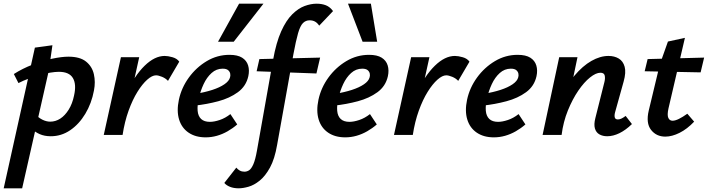

<svg xmlns="http://www.w3.org/2000/svg" viewBox="-51 -731 3834 1040"><path d="M-31 289 138 -473 233 -486 213 -347 69 289ZM224 7Q190 7 164 -4.5Q138 -16 121 -33.5Q104 -51 96 -69L136 -117Q156 -94 178 -83Q200 -72 221 -72Q250 -72 275.5 -88.5Q301 -105 321 -137Q341 -169 350 -213Q364 -274 344 -308Q324 -342 268 -342Q248 -342 221 -337.5Q194 -333 164 -324.5Q134 -316 104 -305Q74 -294 49 -281L24 -330Q71 -360 125.5 -381Q180 -402 231.5 -413Q283 -424 320 -424Q382 -424 415 -397.5Q448 -371 457.5 -329Q467 -287 458 -241Q445 -171 411 -114.5Q377 -58 329 -25.5Q281 7 224 7Z M561 0Q588 -130 633 -226Q678 -322 732.5 -375Q787 -428 841 -428Q859 -428 883.5 -421Q908 -414 920 -397L859 -293Q846 -307 826.5 -315Q807 -323 794 -323Q773 -323 746.5 -299.5Q720 -276 693.5 -233.5Q667 -191 645.5 -131.5Q624 -72 613 0ZM511 0 604 -421H703L610 0Z M1063 13Q1008 13 970.5 -12.5Q933 -38 919 -84Q905 -130 918 -191Q932 -256 972 -311Q1012 -366 1069 -400Q1126 -434 1192 -434Q1236 -434 1260.5 -418.5Q1285 -403 1293 -376.5Q1301 -350 1294 -318Q1282 -264 1237.5 -231.5Q1193 -199 1131 -182.5Q1069 -166 1004 -159L1009 -223Q1059 -231 1099 -244Q1139 -257 1164.5 -274.5Q1190 -292 1195 -312Q1198 -321 1196 -332Q1194 -343 1184.5 -351Q1175 -359 1155 -359Q1121 -359 1095 -335.5Q1069 -312 1052 -275.5Q1035 -239 1026 -199Q1017 -160 1019.5 -131Q1022 -102 1038.5 -86.5Q1055 -71 1086 -71Q1109 -71 1139 -81Q1169 -91 1197 -113L1234 -57Q1210 -36 1182 -20Q1154 -4 1124 4.5Q1094 13 1063 13ZM1130 -505 1244 -711H1376L1215 -505Z M1242 289Q1215 289 1195 281Q1175 273 1164 260L1229 177Q1237 187 1248 193Q1259 199 1273 199Q1286 199 1298 191.5Q1310 184 1321 159.5Q1332 135 1341 84L1428 -406Q1445 -501 1472 -561Q1499 -621 1532 -653.5Q1565 -686 1599 -698.5Q1633 -711 1664 -711Q1692 -711 1714 -702.5Q1736 -694 1753 -671L1678 -592Q1668 -607 1655.5 -614Q1643 -621 1626 -621Q1605 -621 1590 -606Q1575 -591 1563.5 -551Q1552 -511 1538 -436L1450 54Q1437 130 1411.5 176.5Q1386 223 1355.5 247.5Q1325 272 1295 280.5Q1265 289 1242 289ZM1663 -333 1339 -345 1354 -411 1683 -419Z M1819 13Q1764 13 1726.5 -12.5Q1689 -38 1675 -84Q1661 -130 1674 -191Q1688 -256 1728 -311Q1768 -366 1825 -400Q1882 -434 1948 -434Q1992 -434 2016.5 -418.5Q2041 -403 2049 -376.5Q2057 -350 2050 -318Q2038 -264 1993.5 -231.5Q1949 -199 1887 -182.5Q1825 -166 1760 -159L1765 -223Q1815 -231 1855 -244Q1895 -257 1920.5 -274.5Q1946 -292 1951 -312Q1954 -321 1952 -332Q1950 -343 1940.5 -351Q1931 -359 1911 -359Q1877 -359 1851 -335.5Q1825 -312 1808 -275.5Q1791 -239 1782 -199Q1773 -160 1775.5 -131Q1778 -102 1794.5 -86.5Q1811 -71 1842 -71Q1865 -71 1895 -81Q1925 -91 1953 -113L1990 -57Q1966 -36 1938 -20Q1910 -4 1880 4.5Q1850 13 1819 13ZM1913 -505 1834 -711H1958L1992 -505Z M2133 0Q2160 -130 2205 -226Q2250 -322 2304.5 -375Q2359 -428 2413 -428Q2431 -428 2455.5 -421Q2480 -414 2492 -397L2431 -293Q2418 -307 2398.5 -315Q2379 -323 2366 -323Q2345 -323 2318.5 -299.5Q2292 -276 2265.5 -233.5Q2239 -191 2217.5 -131.5Q2196 -72 2185 0ZM2083 0 2176 -421H2275L2182 0Z M2624 13Q2569 13 2531.5 -12.5Q2494 -38 2480 -84Q2466 -130 2479 -191Q2493 -256 2533 -311Q2573 -366 2630 -400Q2687 -434 2753 -434Q2797 -434 2821.5 -418.5Q2846 -403 2854 -376.5Q2862 -350 2855 -318Q2843 -264 2798.5 -231.5Q2754 -199 2692 -182.5Q2630 -166 2565 -159L2570 -223Q2620 -231 2660 -244Q2700 -257 2725.5 -274.5Q2751 -292 2756 -312Q2759 -321 2757 -332Q2755 -343 2745.5 -351Q2736 -359 2716 -359Q2682 -359 2656 -335.5Q2630 -312 2613 -275.5Q2596 -239 2587 -199Q2578 -160 2580.5 -131Q2583 -102 2599.5 -86.5Q2616 -71 2647 -71Q2670 -71 2700 -81Q2730 -91 2758 -113L2795 -57Q2771 -36 2743 -20Q2715 -4 2685 4.5Q2655 13 2624 13Z M3238 7Q3214 7 3196 -3Q3178 -13 3171.5 -35Q3165 -57 3174 -92L3223 -287Q3228 -307 3224.5 -322Q3221 -337 3201 -337Q3177 -337 3145 -311.5Q3113 -286 3081.5 -240Q3050 -194 3025 -132.5Q3000 -71 2991 0H2917Q2941 -107 2978 -187Q3015 -267 3060 -320.5Q3105 -374 3152.5 -401Q3200 -428 3245 -428Q3277 -428 3300.5 -414Q3324 -400 3332.5 -369.5Q3341 -339 3327 -289L3281 -124Q3276 -106 3279 -95Q3282 -84 3296 -84Q3304 -84 3313.5 -88Q3323 -92 3338 -103L3372 -59Q3338 -26 3304 -9.5Q3270 7 3238 7ZM2888 0 2978 -421H3077L2989 0Z M3553 9Q3504 9 3475.5 -27.5Q3447 -64 3463 -132L3523 -382L3567 -506L3659 -526L3570 -144Q3562 -108 3569 -92.5Q3576 -77 3592 -77Q3606 -77 3626.5 -87Q3647 -97 3672 -115L3709 -72Q3671 -32 3630 -11.5Q3589 9 3553 9ZM3441 -345 3457 -411 3763 -419 3744 -339Z"/></svg>

Font: Ysabeau Infant
Style: Bold Italic
Weight: 700
Italic angle: -12°
Designer: Christian Thalmann (Catharsis Fonts)
Version: Version 2.001;gftools[0.9.30]; featfreeze: ss01,ss02,lnum